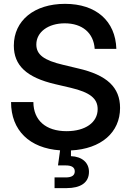

<svg xmlns="http://www.w3.org/2000/svg" viewBox="-20 -759 671 983"><path d="M259.3 204.1H321.3C391.1 204.1 435.5 177.2 435.5 120.6C435.5 74.2 400.4 42.5 343.3 40.5V11.2C497.6 3.4 594.7 -80.6 594.7 -206.5C594.7 -312 527.3 -375 379.9 -408.7L302.7 -427.2C204.6 -450.2 166 -479.5 166 -531.2C166 -594.7 226.6 -639.6 311.5 -639.6C401.4 -639.6 459.5 -590.3 464.8 -508.8H575.7C571.3 -651.9 471.7 -739.3 313 -739.3C155.3 -739.3 50.8 -653.8 50.8 -525.4C50.8 -424.3 115.7 -362.3 262.7 -328.1L341.8 -309.6C441.4 -286.1 480 -254.4 480 -200.2C480 -131.8 416.5 -87.4 320.8 -87.4C214.4 -87.4 151.4 -143.1 150.9 -236.3H36.6C36.6 -91.8 130.9 0 287.6 10.7L276.9 87.9H316.4C347.2 87.9 362.8 98.1 362.8 118.2C362.8 139.2 347.2 149.4 316.4 149.4H259.3Z"/></svg>

Font: Raveo Display Display Medium
Style: Regular
Weight: 500
Designer: Jakub Foglar, Rasmus Andersson (Inter)
Foundry: Jakubfoglar.com
Version: Version 1.100;Glyphs 3.2.3 (3260)